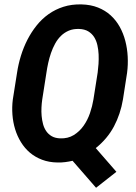

<svg xmlns="http://www.w3.org/2000/svg" viewBox="-20 -741 627 886"><path d="M547.4 -282.2Q536.1 -214.8 505.9 -157.7Q475.6 -100.6 421.9 -57.6L517.1 51.8L423.3 125.5L314.9 1Q297.9 4.9 280.5 7.1Q263.2 9.3 245.1 8.8Q206.1 8.3 174.1 -3.9Q142.1 -16.1 117.9 -36.6Q93.8 -57.1 76.7 -85Q59.6 -112.8 49.8 -144.8Q40 -176.8 37.4 -211.7Q34.7 -246.6 39.1 -281.7L58.6 -404.8Q64.5 -444.3 76.4 -483.2Q88.4 -522 106.4 -557.4Q124.5 -592.8 148.9 -623.3Q173.3 -653.8 204.3 -675.8Q235.4 -697.8 272.9 -709.7Q310.5 -721.7 355.5 -720.7Q398.4 -719.7 432.1 -706.3Q465.8 -692.9 490.7 -670.2Q515.6 -647.5 532.5 -617.2Q549.3 -586.9 558.3 -552Q567.4 -517.1 569.3 -479.5Q571.3 -441.9 566.4 -404.8ZM430.7 -406.2Q433.1 -424.3 434.6 -446Q436 -467.8 435.1 -489.7Q434.1 -511.7 429.4 -532.5Q424.8 -553.2 414.6 -569.6Q404.3 -585.9 387.5 -596.2Q370.6 -606.4 345.2 -607.4Q318.4 -608.4 297.6 -599.6Q276.9 -590.8 261.2 -575.4Q245.6 -560.1 234.4 -539.6Q223.1 -519 215.3 -496.3Q207.5 -473.6 202.4 -450.2Q197.3 -426.8 194.3 -405.8L174.8 -281.2Q172.4 -264.6 171.4 -245.1Q170.4 -225.6 172.1 -206.1Q173.8 -186.5 178.7 -168.2Q183.6 -149.9 193.6 -135.5Q203.6 -121.1 219 -112.3Q234.4 -103.5 257.3 -102.5Q293.5 -101.1 320.3 -117.7Q347.2 -134.3 365.7 -160.6Q384.3 -187 395.3 -219.2Q406.2 -251.5 411.1 -281.7Z"/></svg>

Font: Roboto Mono
Style: Bold Italic
Weight: 700
Designer: Google
Version: Version 2.000985; 2015; ttfautohint (v1.3)